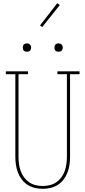

<svg xmlns="http://www.w3.org/2000/svg" viewBox="-20 -1186 540 1214"><path d="M250 8Q225 8 200 2Q175 -4 154 -17.5Q133 -31 117.5 -51.5Q102 -72 93 -96Q84 -120 80.5 -145Q77 -170 77 -195V-717H17V-735H157V-717H97V-195Q97 -172 100 -149.5Q103 -127 110.5 -105.5Q118 -84 131.5 -65.5Q145 -47 163.5 -34Q182 -21 204.5 -15.5Q227 -10 250 -10Q273 -10 295.5 -15.5Q318 -21 336.5 -34Q355 -47 368.5 -65.5Q382 -84 389.5 -105.5Q397 -127 400 -149.5Q403 -172 403 -195V-717H343V-735H483V-717H423V-195Q423 -170 419.5 -145Q416 -120 407 -96Q398 -72 382.5 -51.5Q367 -31 346 -17.5Q325 -4 300 2Q275 8 250 8ZM350 -859Q345 -859 339.5 -860.5Q334 -862 330.5 -865.5Q327 -869 325.5 -874.5Q324 -880 324 -885Q324 -890 325.5 -895.5Q327 -901 330.5 -904.5Q334 -908 339.5 -910Q345 -912 350 -912Q355 -912 360.5 -910Q366 -908 369.5 -904.5Q373 -901 375 -895.5Q377 -890 377 -885Q377 -880 375 -874.5Q373 -869 369.5 -865.5Q366 -862 360.5 -860.5Q355 -859 350 -859ZM150 -859Q145 -859 139.5 -860.5Q134 -862 130.5 -865.5Q127 -869 125.5 -874.5Q124 -880 124 -885Q124 -890 125.5 -895.5Q127 -901 130.5 -904.5Q134 -908 139.5 -910Q145 -912 150 -912Q155 -912 160.5 -910Q166 -908 169.5 -904.5Q173 -901 175 -895.5Q177 -890 177 -885Q177 -880 175 -874.5Q173 -869 169.5 -865.5Q166 -862 160.5 -860.5Q155 -859 150 -859ZM247 -1015 233 -1025 342 -1166 358 -1154Z"/></svg>

Font: Iosevka Slab Thin
Style: Regular
Weight: 100
Monospace: yes
Designer: Belleve Invis
Foundry: Belleve Invis
Version: Version 11.1.0; ttfautohint (v1.8.3)